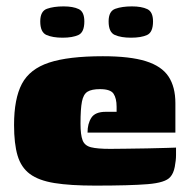

<svg xmlns="http://www.w3.org/2000/svg" viewBox="-20 -576 589 601"><path d="M278 5Q200 5 150.5 -3Q101 -11 73.5 -31.5Q46 -52 35 -89Q24 -126 24 -185Q24 -267 48.5 -313.5Q73 -360 133.5 -380Q194 -400 302 -400Q387 -400 436.5 -384.5Q486 -369 507.5 -336.5Q529 -304 529 -253V-161H254Q254 -189 266 -207.5Q278 -226 311 -226H345V-242Q345 -268 335.5 -282.5Q326 -297 293 -297Q267 -297 254 -289Q241 -281 236.5 -258Q232 -235 232 -189Q232 -154 238.5 -137Q245 -120 265 -115Q285 -110 325 -110Q341 -110 373 -110.5Q405 -111 440 -111.5Q475 -112 501 -113Q527 -114 531 -114V-91Q531 -74 527 -53.5Q523 -33 513 -22Q498 -4 442 0.5Q386 5 278 5ZM390 -458Q359 -458 339.5 -466.5Q320 -475 320 -509Q320 -541 341 -548.5Q362 -556 393 -556Q423 -556 441 -547.5Q459 -539 459 -509Q459 -475 440.5 -466.5Q422 -458 390 -458ZM176 -458Q145 -458 125.5 -466.5Q106 -475 106 -509Q106 -541 127 -548.5Q148 -556 179 -556Q209 -556 226.5 -547.5Q244 -539 244 -509Q244 -475 225.5 -466.5Q207 -458 176 -458Z"/></svg>

Font: Genos Black
Style: Regular
Weight: 900
Designer: Robert E. Leuschke
Foundry: Robert E. Leuschke
Version: Version 1.010